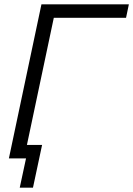

<svg xmlns="http://www.w3.org/2000/svg" viewBox="-20 -730 614 885"><path d="M21 0 171 -710H574L561 -648H228L91 0ZM71 135 100 0H21L35 -62H174L132 135Z"/></svg>

Font: Raleway
Style: Italic
Weight: 400
Italic angle: -12°
Designer: Matt McInerney, Pablo Impallari, Rodrigo Fuenzalida
Foundry: Matt McInerney, Pablo Impallari, Rodrigo Fuenzalida
Version: Version 4.026